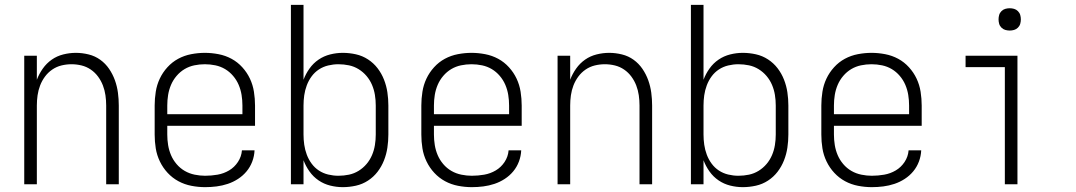

<svg xmlns="http://www.w3.org/2000/svg" viewBox="-20 -760 4440 792"><path d="M80 0V-530H132V-431Q141 -455 156.5 -477Q172 -499 193.5 -514Q215 -529 241 -535.5Q267 -542 293 -542Q319 -542 345.5 -535.5Q372 -529 393.5 -513.5Q415 -498 430 -476Q445 -454 454 -429Q463 -404 466.5 -377.5Q470 -351 470 -325V0H418V-325Q418 -346 415 -367Q412 -388 404.5 -407.5Q397 -427 384.5 -444Q372 -461 354.5 -473Q337 -485 316.5 -490Q296 -495 275 -495Q254 -495 233.5 -490Q213 -485 195.5 -473Q178 -461 165.5 -444Q153 -427 145.5 -407.5Q138 -388 135 -367Q132 -346 132 -325V0Z M826 12Q798 12 769.5 6.5Q741 1 716 -12.5Q691 -26 671.5 -47Q652 -68 639.5 -94Q627 -120 622.5 -148Q618 -176 618 -205V-325Q618 -353 622.5 -381.5Q627 -410 639 -435.5Q651 -461 670.5 -482.5Q690 -504 715 -517.5Q740 -531 768.5 -536.5Q797 -542 825 -542Q853 -542 881.5 -536.5Q910 -531 935 -517.5Q960 -504 979.5 -482.5Q999 -461 1011 -435.5Q1023 -410 1027.5 -381.5Q1032 -353 1032 -325V-241H670V-205Q670 -183 673.5 -161.5Q677 -140 685.5 -120Q694 -100 708.5 -83Q723 -66 742 -55Q761 -44 783 -39.5Q805 -35 826 -35Q852 -35 877.5 -39.5Q903 -44 925 -57Q947 -70 961.5 -92Q976 -114 978 -140H1030Q1029 -116 1020.5 -93.5Q1012 -71 997 -53Q982 -35 962 -22Q942 -9 919.5 -1.5Q897 6 873.5 9Q850 12 826 12ZM980 -289V-325Q980 -347 976.5 -368.5Q973 -390 964.5 -410Q956 -430 941.5 -447Q927 -464 908.5 -475Q890 -486 868.5 -490.5Q847 -495 825 -495Q803 -495 781.5 -490.5Q760 -486 741.5 -475Q723 -464 708.5 -447Q694 -430 685.5 -410Q677 -390 673.5 -368.5Q670 -347 670 -325V-289Z M1394 12Q1368 12 1342 5.5Q1316 -1 1294 -16Q1272 -31 1256.5 -53Q1241 -75 1232 -99V0H1180V-740H1232V-431Q1241 -455 1256.5 -477Q1272 -499 1294 -514Q1316 -529 1342 -535.5Q1368 -542 1394 -542Q1421 -542 1448 -536Q1475 -530 1498 -515Q1521 -500 1537.5 -478.5Q1554 -457 1564 -431.5Q1574 -406 1578 -379Q1582 -352 1582 -325V-205Q1582 -178 1578 -151Q1574 -124 1564 -98.5Q1554 -73 1537.5 -51.5Q1521 -30 1498 -15Q1475 0 1448 6Q1421 12 1394 12ZM1376 -35Q1398 -35 1419.5 -39.5Q1441 -44 1459.5 -55.5Q1478 -67 1492 -83.5Q1506 -100 1514.5 -120Q1523 -140 1526.5 -161.5Q1530 -183 1530 -205V-325Q1530 -347 1526.5 -368.5Q1523 -390 1514.5 -410Q1506 -430 1492 -446.5Q1478 -463 1459.5 -474.5Q1441 -486 1419.5 -490.5Q1398 -495 1376 -495Q1355 -495 1334 -490Q1313 -485 1295.5 -473.5Q1278 -462 1265.5 -445Q1253 -428 1245.5 -408Q1238 -388 1235 -367Q1232 -346 1232 -325V-205Q1232 -184 1235 -163Q1238 -142 1245.5 -122Q1253 -102 1265.5 -85Q1278 -68 1295.5 -56.5Q1313 -45 1334 -40Q1355 -35 1376 -35Z M1926 12Q1898 12 1869.5 6.5Q1841 1 1816 -12.5Q1791 -26 1771.5 -47Q1752 -68 1739.5 -94Q1727 -120 1722.5 -148Q1718 -176 1718 -205V-325Q1718 -353 1722.5 -381.5Q1727 -410 1739 -435.5Q1751 -461 1770.5 -482.5Q1790 -504 1815 -517.5Q1840 -531 1868.5 -536.5Q1897 -542 1925 -542Q1953 -542 1981.5 -536.5Q2010 -531 2035 -517.5Q2060 -504 2079.5 -482.5Q2099 -461 2111 -435.5Q2123 -410 2127.5 -381.5Q2132 -353 2132 -325V-241H1770V-205Q1770 -183 1773.5 -161.5Q1777 -140 1785.5 -120Q1794 -100 1808.5 -83Q1823 -66 1842 -55Q1861 -44 1883 -39.5Q1905 -35 1926 -35Q1952 -35 1977.5 -39.5Q2003 -44 2025 -57Q2047 -70 2061.5 -92Q2076 -114 2078 -140H2130Q2129 -116 2120.5 -93.5Q2112 -71 2097 -53Q2082 -35 2062 -22Q2042 -9 2019.5 -1.5Q1997 6 1973.5 9Q1950 12 1926 12ZM2080 -289V-325Q2080 -347 2076.5 -368.5Q2073 -390 2064.5 -410Q2056 -430 2041.5 -447Q2027 -464 2008.5 -475Q1990 -486 1968.5 -490.5Q1947 -495 1925 -495Q1903 -495 1881.5 -490.5Q1860 -486 1841.5 -475Q1823 -464 1808.5 -447Q1794 -430 1785.5 -410Q1777 -390 1773.5 -368.5Q1770 -347 1770 -325V-289Z M2280 0V-530H2332V-431Q2341 -455 2356.5 -477Q2372 -499 2393.5 -514Q2415 -529 2441 -535.5Q2467 -542 2493 -542Q2519 -542 2545.5 -535.5Q2572 -529 2593.5 -513.5Q2615 -498 2630 -476Q2645 -454 2654 -429Q2663 -404 2666.5 -377.5Q2670 -351 2670 -325V0H2618V-325Q2618 -346 2615 -367Q2612 -388 2604.5 -407.5Q2597 -427 2584.5 -444Q2572 -461 2554.5 -473Q2537 -485 2516.5 -490Q2496 -495 2475 -495Q2454 -495 2433.5 -490Q2413 -485 2395.5 -473Q2378 -461 2365.5 -444Q2353 -427 2345.5 -407.5Q2338 -388 2335 -367Q2332 -346 2332 -325V0Z M3044 12Q3018 12 2992 5.5Q2966 -1 2944 -16Q2922 -31 2906.5 -53Q2891 -75 2882 -99V0H2830V-740H2882V-431Q2891 -455 2906.5 -477Q2922 -499 2944 -514Q2966 -529 2992 -535.5Q3018 -542 3044 -542Q3071 -542 3098 -536Q3125 -530 3148 -515Q3171 -500 3187.5 -478.5Q3204 -457 3214 -431.5Q3224 -406 3228 -379Q3232 -352 3232 -325V-205Q3232 -178 3228 -151Q3224 -124 3214 -98.5Q3204 -73 3187.5 -51.5Q3171 -30 3148 -15Q3125 0 3098 6Q3071 12 3044 12ZM3026 -35Q3048 -35 3069.5 -39.5Q3091 -44 3109.5 -55.5Q3128 -67 3142 -83.5Q3156 -100 3164.5 -120Q3173 -140 3176.5 -161.5Q3180 -183 3180 -205V-325Q3180 -347 3176.5 -368.5Q3173 -390 3164.5 -410Q3156 -430 3142 -446.5Q3128 -463 3109.5 -474.5Q3091 -486 3069.5 -490.5Q3048 -495 3026 -495Q3005 -495 2984 -490Q2963 -485 2945.5 -473.5Q2928 -462 2915.5 -445Q2903 -428 2895.5 -408Q2888 -388 2885 -367Q2882 -346 2882 -325V-205Q2882 -184 2885 -163Q2888 -142 2895.5 -122Q2903 -102 2915.5 -85Q2928 -68 2945.5 -56.5Q2963 -45 2984 -40Q3005 -35 3026 -35Z M3576 12Q3548 12 3519.5 6.5Q3491 1 3466 -12.5Q3441 -26 3421.5 -47Q3402 -68 3389.5 -94Q3377 -120 3372.5 -148Q3368 -176 3368 -205V-325Q3368 -353 3372.5 -381.5Q3377 -410 3389 -435.5Q3401 -461 3420.5 -482.5Q3440 -504 3465 -517.5Q3490 -531 3518.5 -536.5Q3547 -542 3575 -542Q3603 -542 3631.5 -536.5Q3660 -531 3685 -517.5Q3710 -504 3729.5 -482.5Q3749 -461 3761 -435.5Q3773 -410 3777.5 -381.5Q3782 -353 3782 -325V-241H3420V-205Q3420 -183 3423.5 -161.5Q3427 -140 3435.5 -120Q3444 -100 3458.5 -83Q3473 -66 3492 -55Q3511 -44 3533 -39.5Q3555 -35 3576 -35Q3602 -35 3627.5 -39.5Q3653 -44 3675 -57Q3697 -70 3711.5 -92Q3726 -114 3728 -140H3780Q3779 -116 3770.5 -93.5Q3762 -71 3747 -53Q3732 -35 3712 -22Q3692 -9 3669.5 -1.5Q3647 6 3623.5 9Q3600 12 3576 12ZM3730 -289V-325Q3730 -347 3726.5 -368.5Q3723 -390 3714.5 -410Q3706 -430 3691.5 -447Q3677 -464 3658.5 -475Q3640 -486 3618.5 -490.5Q3597 -495 3575 -495Q3553 -495 3531.5 -490.5Q3510 -486 3491.5 -475Q3473 -464 3458.5 -447Q3444 -430 3435.5 -410Q3427 -390 3423.5 -368.5Q3420 -347 3420 -325V-289Z M4125 0V-483H3963V-530H4177V0ZM4145 -634Q4136 -634 4127 -636.5Q4118 -639 4111 -646Q4104 -653 4101.5 -662Q4099 -671 4099 -680Q4099 -689 4101.5 -698Q4104 -707 4111 -714Q4118 -721 4127 -723.5Q4136 -726 4145 -726Q4154 -726 4163 -723.5Q4172 -721 4179 -714Q4186 -707 4188.5 -698Q4191 -689 4191 -680Q4191 -671 4188.5 -662Q4186 -653 4179 -646Q4172 -639 4163 -636.5Q4154 -634 4145 -634Z"/></svg>

Font: Lode Dark Term
Style: Regular
Weight: 400
Monospace: yes
Designer: Belleve Invis
Foundry: Belleve Invis
Version: Version 29.2.0